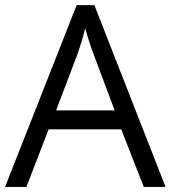

<svg xmlns="http://www.w3.org/2000/svg" viewBox="-20 -737 673 757"><path d="M632.8 0 352.1 -716.8H282.2L0 0H84L171.9 -227.1H458L546.9 0ZM201.2 -301.8 285.2 -522.9C298.3 -560.5 308.6 -594.7 315.9 -626C327.1 -585.4 338.4 -550.8 349.1 -522.9L432.1 -301.8Z"/></svg>

Font: Open Sans
Style: Regular
Weight: 400
Foundry: Ascender Corporation
Version: Version 1.100;PS 001.100;hotconv 1.0.88;makeotf.lib2.5.64775